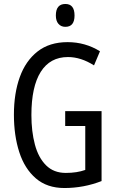

<svg xmlns="http://www.w3.org/2000/svg" viewBox="-20 -936 585 966"><path d="M308 -377H491V-25Q401 10 304 10Q217 10 160.5 -38.5Q104 -87 77 -170.5Q50 -254 50 -359Q50 -466 79.5 -548Q109 -630 169 -677Q229 -724 320 -724Q409 -724 483 -678L453 -607Q387 -649 322 -649Q232 -649 185 -574.5Q138 -500 138 -357Q138 -275 155.5 -209Q173 -143 211.5 -104.5Q250 -66 311 -66Q367 -66 409 -81V-302H308ZM309 -916Q355 -916 355 -858Q355 -801 309 -801Q287 -801 274 -816Q261 -831 261 -858Q261 -916 309 -916Z"/></svg>

Font: Noto Sans Georgian ExtraCondensed
Style: Regular
Weight: 400
Width: 2
Designer: Monotype Design Team, Akaki Razmadze
Foundry: Google LLC
Version: Version 2.005; ttfautohint (v1.8.4.7-5d5b)